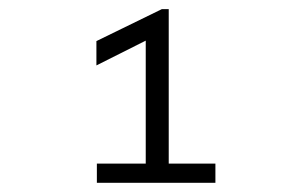

<svg xmlns="http://www.w3.org/2000/svg" viewBox="-20 -730 654 420"><path d="M191.9 -330.1V-372.1H298.8V-641.1L190.9 -586.9V-640.1L334 -710H349.1V-372.1H451.2V-330.1Z"/></svg>

Font: IntelOne Mono Light
Style: Regular
Weight: 300
Designer: Fred Shallcrass
Foundry: Frere-Jones Type LLC
Version: Version 1.200;hotconv 1.1.0;makeotfexe 2.6.0;FJTRelease1.2